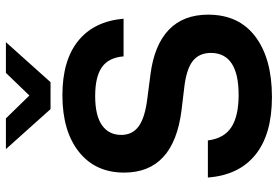

<svg xmlns="http://www.w3.org/2000/svg" viewBox="-164 -766 936 647"><g transform="rotate(-90 303.5 -443.0)"><path d="M28.3 -210H153.3Q160.2 -155.3 197.8 -130.9Q235.4 -106.4 306.6 -106.4Q447.3 -106.4 448.2 -199.2Q448.2 -240.2 419.9 -261.7Q391.6 -283.2 328.1 -290L254.9 -298.8Q44.9 -325.2 44.9 -492.2Q44.9 -588.9 114.7 -644.5Q184.6 -700.2 305.7 -700.2Q422.9 -700.2 488.8 -647Q554.7 -593.8 563.5 -494.1H436.5Q432.6 -543.9 400.4 -566.9Q368.2 -589.8 302.7 -589.8Q237.3 -589.8 204.6 -566.9Q171.9 -543.9 171.9 -502Q171.9 -463.9 201.2 -442.9Q230.5 -421.9 293.9 -414.1L377 -403.3Q474.6 -390.6 525.9 -341.8Q577.1 -293 577.1 -209Q577.1 -105.5 502.9 -49.8Q428.7 5.9 299.8 5.9Q173.8 5.9 105 -49.8Q36.1 -105.5 28.3 -210ZM124 -890.6H227.5L304.7 -811.5L380.9 -890.6H484.4L349.6 -740.2H258.8Z"/></g></svg>

Font: Altinn-DIN Exp
Style: DINExp-Bold
Weight: 700
Width: 7
Designer: Charles Nix
Foundry: Altinn
Version: Version 2.00